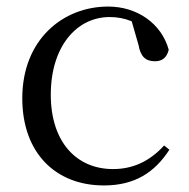

<svg xmlns="http://www.w3.org/2000/svg" viewBox="-20 -551 578 586"><path d="M297 15C392 15 452 -25 497 -94L481 -107C436 -58 385 -35 325 -35C213 -35 135 -118 135 -262C135 -408 213 -499 315 -499C338 -499 360 -495 382 -486L403 -413C409 -378 425 -364 453 -364C475 -364 489 -375 495 -399C473 -479 399 -531 310 -531C172 -531 48 -430 48 -251C48 -84 150 15 297 15Z"/></svg>

Font: Harano Aji Mincho TW
Style: Regular
Weight: 400
Foundry: Masamichi Hosoda
Version: HaranoAjiMinchoTW-Regular version 20230610;ttx 4.39.4